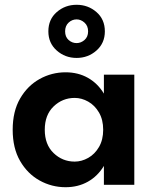

<svg xmlns="http://www.w3.org/2000/svg" viewBox="-20 -772 642 802"><path d="M182 -641Q182 -691 217 -721.5Q252 -752 300 -752Q348 -752 383 -721.5Q418 -691 418 -641Q418 -592 383 -561Q348 -530 300 -530Q252 -530 217 -561Q182 -592 182 -641ZM252 -641Q252 -618 266.5 -605Q281 -592 300 -592Q318 -592 333 -605Q348 -618 348 -641Q348 -664 333 -677.5Q318 -691 300 -691Q281 -691 266.5 -677.5Q252 -664 252 -641ZM33 -230Q33 -307 64 -360.5Q95 -414 145.5 -442Q196 -470 254 -470Q306 -470 347 -447Q388 -424 414 -381V-460H541V0H414V-79Q388 -36 347 -13Q306 10 254 10Q196 10 145.5 -18Q95 -46 64 -99.5Q33 -153 33 -230ZM167 -230Q167 -168 204 -132.5Q241 -97 292 -97Q321 -97 348.5 -112.5Q376 -128 393.5 -158Q411 -188 411 -230Q411 -272 393.5 -302Q376 -332 348.5 -347.5Q321 -363 292 -363Q241 -363 204 -327.5Q167 -292 167 -230Z"/></svg>

Font: Von Semi
Style: Regular
Weight: 600
Version: Version 4.000; ttfautohint (v1.8.4.7-5d5b)